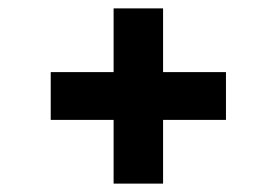

<svg xmlns="http://www.w3.org/2000/svg" viewBox="-20 -579 660 458"><path d="M251 -141H369V-293H519V-407H369V-559H251V-407H101V-293H251Z"/></svg>

Font: Meta Space
Style: Bold
Weight: 700
Designer: Meta Pool / Florian Karsten
Foundry: Meta Pool / Florian Karsten
Version: Version 2.000;Glyphs 3.1.1 (3137)